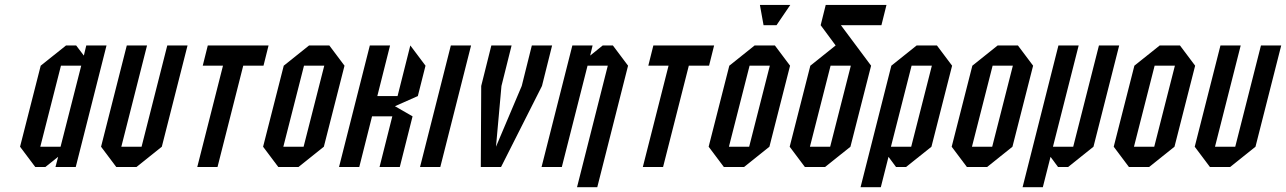

<svg xmlns="http://www.w3.org/2000/svg" viewBox="-20 -687 5292 790"><path d="M219.2 -41.7 166.7 0H125L62.5 -83.3L147.5 -416.7L251.7 -500H293.3L325 -458.3L335 -500H418.3L291.7 0H208.3ZM314.2 -416.7H230.8L145.8 -83.3H229.2Z M501.7 -500H585L479.2 -83.3H562.5L668.3 -500H751.7L645.8 -83.3L541.7 0H458.3L395.8 -83.3Z M875 0H791.7L897.5 -416.7H814.2L835 -500H1085L1064.2 -416.7H980.8Z M1125 0 1062.5 -83.3 1147.5 -416.7 1251.7 -500H1335L1397.5 -416.7L1312.5 -83.3L1208.3 0ZM1145.8 -83.3H1229.2L1314.2 -416.7H1230.8Z M1458.3 0H1375L1501.7 -500H1585L1532.5 -291.7H1615.8L1668.3 -500L1730.8 -416.7L1699.2 -291.7L1605 -250L1677.5 -208.3L1625 0H1541.7L1594.2 -208.3H1510.8Z M1791.7 0H1708.3L1835 -500H1918.3Z M2001.7 -500H2085L2043.3 -333.3L2020.8 -83.3L2126.7 -333.3L2168.3 -500H2251.7L2210 -333.3L2041.7 0H1958.3L1960 -333.3Z M2291.7 0H2208.3L2335 -500H2418.3L2408.3 -458.3L2460 -500H2501.7L2564.2 -416.7L2437.5 83.3H2354.2L2480.8 -416.7H2397.5Z M2708.3 0H2625L2730.8 -416.7H2647.5L2668.3 -500H2918.3L2897.5 -416.7H2814.2Z M2958.3 0 2895.8 -83.3 2980.8 -416.7 3085 -500H3168.3L3230.8 -416.7L3145.8 -83.3L3041.7 0ZM2979.2 -83.3H3062.5L3147.5 -416.7H3064.2ZM3121.7 -583.3 3106.7 -666.7H3231.7L3175 -583.3Z M3312.5 -83.3H3395.8L3480.8 -416.7H3397.5ZM3627.5 -666.7 3606.7 -583.3H3440L3564.2 -416.7L3479.2 -83.3L3375 0H3291.7L3229.2 -83.3L3314.2 -416.7L3418.3 -500L3356.7 -583.3L3377.5 -666.7Z M3730.8 -416.7 3645.8 -83.3H3729.2L3814.2 -416.7ZM3751.7 -500H3835L3897.5 -416.7L3812.5 -83.3L3708.3 0H3666.7L3635.8 -41.7L3604.2 83.3H3520.8L3647.5 -416.7Z M3958.3 0 3895.8 -83.3 3980.8 -416.7 4085 -500H4168.3L4230.8 -416.7L4145.8 -83.3L4041.7 0ZM3979.2 -83.3H4062.5L4147.5 -416.7H4064.2Z M4312.5 -83.3H4395.8L4501.7 -500H4585L4479.2 -83.3L4375 0H4333.3L4302.5 -41.7L4270.8 83.3H4187.5L4335 -500H4418.3Z M4625 0 4562.5 -83.3 4647.5 -416.7 4751.7 -500H4835L4897.5 -416.7L4812.5 -83.3L4708.3 0ZM4645.8 -83.3H4729.2L4814.2 -416.7H4730.8Z M5001.7 -500H5085L4979.2 -83.3H5062.5L5168.3 -500H5251.7L5145.8 -83.3L5041.7 0H4958.3L4895.8 -83.3Z"/></svg>

Font: Yulong
Style: Italic
Weight: 400
Italic angle: -14.25°
Designer: GGBotNet
Foundry: f0n7.com
Version: 1.00